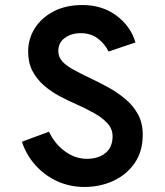

<svg xmlns="http://www.w3.org/2000/svg" viewBox="-20 -732 656 764"><path d="M316 12Q259 12 209.2 -10.2Q159.5 -32.5 122.5 -73Q85.5 -113.5 67 -168L175 -208Q197.5 -160 238.2 -130Q279 -100 326 -100Q371 -100 399.5 -123Q428 -146 428 -190Q428 -218.5 408 -240.8Q388 -263 355.2 -281.5Q322.5 -300 284 -317Q250.5 -331.5 216.8 -349.5Q183 -367.5 154.8 -392Q126.5 -416.5 109.2 -449.5Q92 -482.5 92 -527Q92 -577.5 118.5 -619.5Q145 -661.5 193.5 -686.8Q242 -712 308 -712Q387 -712 443.8 -669.5Q500.5 -627 519 -563L412 -527Q397 -558 369 -579Q341 -600 301 -600Q263.5 -600 237.8 -581Q212 -562 212 -529Q212 -506 226.8 -489Q241.5 -472 270.2 -456Q299 -440 341 -420Q375 -404 411 -384.2Q447 -364.5 478.2 -338.5Q509.5 -312.5 528.8 -277.5Q548 -242.5 548 -196Q548 -129.5 515.8 -83Q483.5 -36.5 430.8 -12.2Q378 12 316 12Z"/></svg>

Font: Overpass Mono Light
Style: Regular
Weight: 300
Monospace: yes
Designer: Delve Withrington, Dave Bailey
Foundry: Delve Fonts LLC
Version: Version 4.000